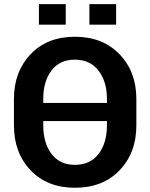

<svg xmlns="http://www.w3.org/2000/svg" viewBox="-20 -899 728 930"><path d="M542.5 -779.5H413V-879H542.5ZM298.5 -779.5H168.5V-879H298.5ZM343 10.5Q209 10.5 128.2 -74.2Q47.5 -159 47.5 -291.5V-419.5Q47.5 -551.5 128 -636.2Q208.5 -721 342.5 -721Q477.5 -721 559 -636.2Q640.5 -551.5 640.5 -419.5V-291.5Q640.5 -159 559.2 -74.2Q478 10.5 343 10.5ZM498 -400.5V-420.5Q498 -504 457 -557Q416 -610 342.5 -610Q269 -610 229.2 -557.2Q189.5 -504.5 189.5 -420.5V-400.5ZM343 -100.5Q417 -100.5 457.5 -153.5Q498 -206.5 498 -291.5V-312.5H189.5V-291.5Q189.5 -206.5 229.5 -153.5Q269.5 -100.5 343 -100.5Z"/></svg>

Font: Roberto Sans
Style: Bold
Weight: 700
Designer: Google (font) & Cristiano Sobral (main changes)
Version: Version 1.000;October 12, 2021;FontCreator 14.0.0.2814 64-bi